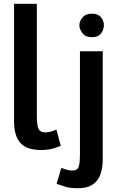

<svg xmlns="http://www.w3.org/2000/svg" viewBox="-20 -770 630 1011"><path d="M300 -2Q265 12 242.5 16Q220 20 198 20Q120 20 87 -17.5Q54 -55 54 -132V-750H174V-161Q174 -107 183.5 -90Q193 -73 218 -73Q247 -73 277 -88ZM303 114Q337 128 361 128Q387 128 394 109Q401 90 401 39V-500H521V68Q521 221 393 221Q349 221 330.5 215Q312 209 278 198ZM398 -637Q398 -658 414.5 -678Q431 -698 464 -698Q496 -698 511.5 -679.5Q527 -661 527 -637Q527 -613 511.5 -593.5Q496 -574 464 -574Q431 -574 414.5 -595Q398 -616 398 -637Z"/></svg>

Font: Moderustic Med
Style: Regular
Weight: 500
Designer: Tural Alisoy
Foundry: TAFT Foundry
Version: Version 2.110